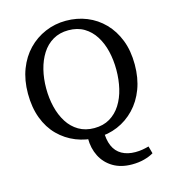

<svg xmlns="http://www.w3.org/2000/svg" viewBox="-129 -791 996 1113"><g transform="rotate(-15 369.0 -234.0)"><path d="M526 218Q460 218 413 190Q366 162 341.5 114Q317 66 317 6V-17H416Q415 40 431.5 78Q448 116 482 135Q516 154 563 154Q586 154 606 150.5Q626 147 644 142L656 186Q633 200 599.5 209Q566 218 526 218ZM369 15Q303 15 244.5 -8.5Q186 -32 141.5 -76.5Q97 -121 72.5 -186Q48 -251 48 -334Q48 -415 73 -480Q98 -545 142 -590.5Q186 -636 244.5 -661Q303 -686 369 -686Q436 -686 494 -662.5Q552 -639 596 -594Q640 -549 665 -485Q690 -421 690 -338Q690 -257 665.5 -192Q641 -127 596.5 -80.5Q552 -34 494 -9.5Q436 15 369 15ZM369 -42Q423 -42 462.5 -65.5Q502 -89 528 -130Q554 -171 566.5 -224Q579 -277 579 -336Q579 -395 566.5 -447.5Q554 -500 528 -541Q502 -582 462.5 -605.5Q423 -629 369 -629Q316 -629 276 -605.5Q236 -582 210 -541Q184 -500 171 -447.5Q158 -395 158 -336Q158 -277 171 -224Q184 -171 210 -130Q236 -89 276 -65.5Q316 -42 369 -42Z"/></g></svg>

Font: myMathFont
Style: Regular
Weight: 400
Designer: Ross Mills, John Hudson & Paul Hanslow, Tiro Typeworks Ltd; with prior portions MicroPress Inc., and Coen Hoffman. Math 
Foundry: Tiro Typeworks Ltd
Version: Version 2.13 b171